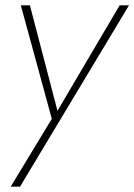

<svg xmlns="http://www.w3.org/2000/svg" viewBox="-20 -480 503 719"><path d="M463 -460H428L184 -46L201 -43L92 -460H58L174 -35L20 219H55Z"/></svg>

Font: Jost ExtraLight
Style: Italic
Weight: 250
Italic angle: -5°
Version: Version 3.710